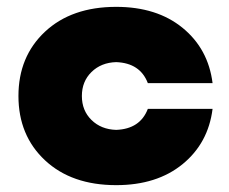

<svg xmlns="http://www.w3.org/2000/svg" viewBox="-20 -530 669 560"><path d="M318.8 10Q188.8 10 111.2 -62.5Q33.8 -135 33.8 -250Q33.8 -365 111.2 -437.5Q188.8 -510 318.8 -510Q437.5 -510 512.5 -448.8Q587.5 -387.5 600 -287.5H411.2Q388.8 -346.2 318.8 -348.8Q275 -347.5 246.9 -320Q218.8 -292.5 218.8 -250Q218.8 -207.5 246.9 -180Q275 -152.5 318.8 -151.2Q388.8 -153.8 411.2 -212.5H600Q587.5 -112.5 512.5 -51.2Q437.5 10 318.8 10Z"/></svg>

Font: Now Black
Style: Regular
Weight: 900
Designer: Alfredo Marco Pradil
Foundry: Alfredo Marco Pradil
Version: Version 1.002;PS 001.002;hotconv 1.0.88;makeotf.lib2.5.64775